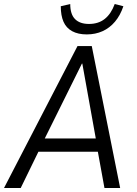

<svg xmlns="http://www.w3.org/2000/svg" viewBox="-38 -934 679 954"><path d="M-18 0 347 -705H418L559 0H481L444 -203L474 -180H125L164 -203L65 0ZM369 -618 176 -229 162 -246H458L441 -229L371 -618ZM393 -763Q350 -763 320.5 -779Q291 -795 277.5 -826Q264 -857 264 -903L311 -914Q311 -863 335 -839Q359 -815 404 -815Q451 -815 482.5 -840Q514 -865 532 -914L575 -903Q560 -858 533.5 -826.5Q507 -795 471.5 -779Q436 -763 393 -763Z"/></svg>

Font: Nunito Sans 10pt Condensed
Style: Italic
Weight: 400
Width: 3
Italic angle: -9°
Designer: Vernon Adams
Foundry: Vernon Adams
Version: Version 3.101;gftools[0.9.27]